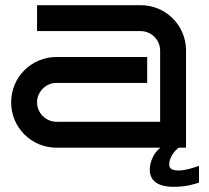

<svg xmlns="http://www.w3.org/2000/svg" viewBox="-20 -570 806 741"><path d="M698 -375C698 -472 620 -550 523 -550H123V-450H523C564 -450 598 -416 598 -375V-100H198C157 -100 123 -134 123 -175C123 -216 157 -250 198 -250H548V-350H198C101 -350 23 -272 23 -175C23 -78 101 0 198 0H599C569 23 558 61 558 85C558 134 599 151 649 151C702 151 730 140 748 135V70C730 77 694 88 671 88C644 88 633 81 633 64C633 44 646 19 669 0H698Z"/></svg>

Font: Bruno Ace
Style: Regular
Weight: 400
Designer: Astigmatic (AOETI)
Foundry: Astigmatic (AOETI)
Version: Version 1.000